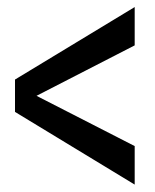

<svg xmlns="http://www.w3.org/2000/svg" viewBox="-20 -508 428 531"><path d="M352.5 2.5V-104L81 -243L352.5 -382.5V-488.5L21.5 -288V-198.5Z"/></svg>

Font: Anybody Medium
Style: Regular
Weight: 500
Designer: Tyler Finck
Foundry: Etcetera Type Company
Version: Version 1.110